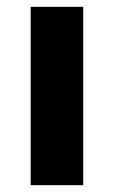

<svg xmlns="http://www.w3.org/2000/svg" viewBox="-20 -543 334 563"><path d="M70 0V-523H224V0Z"/></svg>

Font: Tomorrow SemiBold
Style: Regular
Weight: 600
Designer: Tony de Marco, Monica Rizzolli
Foundry: Just in Type
Version: Version 2.002